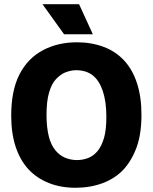

<svg xmlns="http://www.w3.org/2000/svg" viewBox="-20 -874 722 908"><path d="M338 14Q268 14 212 -8Q154 -31 115 -73Q75 -116 54 -180Q33 -244 33 -327Q33 -446 72 -522Q111 -598 182 -636Q253 -674 344 -674Q413 -674 471 -652Q527 -631 567 -588Q607 -545 628 -480Q649 -416 649 -331Q649 -243 627 -180Q604 -116 564 -72Q524 -30 466 -8Q406 14 338 14ZM344 -117Q370 -117 395 -126Q420 -135 440 -158Q460 -181 472 -222Q483 -259 483 -323Q483 -393 466 -444Q449 -494 418 -518Q387 -542 339 -542Q317 -542 290 -532Q267 -523 245 -500Q224 -478 212 -436Q200 -396 200 -330Q200 -272 211 -228Q221 -189 242 -163Q262 -139 288 -128Q315 -117 344 -117ZM283 -712 181 -854H354L419 -712Z"/></svg>

Font: Bricolage Grotesque 36pt ExtraBold
Style: Regular
Weight: 800
Designer: Mathieu Triay
Foundry: Atelier Triay
Version: Version 1.000;gftools[0.9.30]